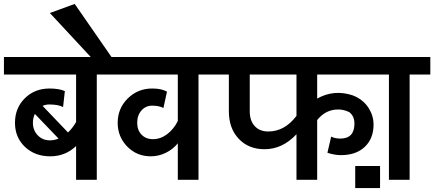

<svg xmlns="http://www.w3.org/2000/svg" viewBox="-47 -911 2203 974"><path d="M549 -622V-533H444V1H339V-170Q284 -118 208 -118Q130 -118 79.5 -166Q29 -214 29 -288Q29 -363 79 -412.5Q129 -462 204 -462Q252 -462 282 -449L273 -368Q249 -381 202 -381Q186 -381 169 -374L298 -239Q322 -262 339 -292V-533H-27V-622ZM120 -288Q120 -250 144.5 -224.5Q169 -199 206 -199Q229 -199 250 -208L130 -333Q120 -314 120 -288Z M206 -845 332 -891 531 -604 467 -564Z M1065 -622V-533H960V1H855V-184Q831 -154 794.5 -136Q758 -118 718 -118Q647 -118 598.5 -167.5Q550 -217 550 -288Q550 -361 601 -411.5Q652 -462 725 -462Q773 -462 800 -446L782 -363Q761 -375 725 -375Q692 -375 670.5 -350.5Q649 -326 649 -288Q649 -251 671 -228Q693 -205 729 -205Q767 -205 800.5 -230Q834 -255 855 -297V-533H494V-622Z M1860 -622V-533H1562V-411Q1648 -459 1743 -427Q1745 -426 1748.5 -424.5Q1752 -423 1754 -422Q1755 -422 1755 -422L1757 -421Q1800 -400 1824 -361.5Q1848 -323 1848 -279Q1848 -208 1803.5 -166Q1759 -124 1683 -124Q1650 -124 1614 -136L1633 -218Q1653 -208 1679 -208Q1751 -208 1751 -284Q1751 -322 1725 -342Q1684 -362 1639.5 -352.5Q1595 -343 1562 -302V1H1457V-230Q1386 -154 1295 -154Q1214 -154 1164 -207Q1114 -260 1114 -346V-533H1010V-622ZM1220 -346Q1220 -299 1245 -271.5Q1270 -244 1314 -244Q1397 -244 1457 -323V-533H1220Z M1755 43V-69H1881V43Z M2136 -622V-533H2031V1H1926V-533H1821V-622Z"/></svg>

Font: LT Superior Semi-bold
Style: Regular
Weight: 600
Designer: Daniel Lyons
Foundry: LyonsType
Version: Version 1.0